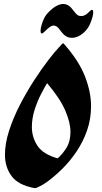

<svg xmlns="http://www.w3.org/2000/svg" viewBox="-20 -935 515 970"><path d="M219 -17Q197 -1 179 7Q161 17 153 15Q72 0 38.5 -45.5Q5 -91 5 -153Q5 -210 26 -275Q47 -340 80.5 -405Q114 -470 152 -528.5Q190 -587 223.5 -630.5Q257 -674 277 -695Q281 -699 283 -701Q298 -720 302 -715Q304 -712 306 -710Q306 -710 306 -710Q379 -627 409.5 -548.5Q440 -470 440 -399Q440 -334 420 -276.5Q400 -219 367 -170Q334 -121 295 -82.5Q256 -44 219 -17ZM141 -293Q141 -242 169 -199Q197 -156 271 -135Q294 -154 315 -187Q336 -220 336 -269Q336 -315 310 -376Q284 -437 218 -515Q205 -494 186.5 -458Q168 -422 154.5 -379Q141 -336 141 -293ZM413 -780Q395 -761 377.5 -752.5Q360 -744 343 -744Q333 -744 324 -747Q310 -752 299 -764Q288 -776 279 -788.5Q270 -801 260 -804Q254 -806 250 -806Q243 -806 233 -799.5Q223 -793 206 -776Q196 -766 191 -766Q185 -766 185 -779Q185 -796 195.5 -825Q206 -854 222 -870Q248 -897 267 -906Q286 -915 299 -915Q309 -915 316 -912Q330 -907 340.5 -894.5Q351 -882 360.5 -870Q370 -858 380 -855Q383 -854 391 -854Q402 -854 412 -860Q422 -866 431 -876Q439 -885 445 -885Q451 -885 451 -873Q451 -856 440 -826.5Q429 -797 413 -780Z"/></svg>

Font: Ga Maamli
Style: Regular
Weight: 400
Designer: Afotey Clement Nii Odai, Ama Asantewa Diaka, David Abbey-Thompson
Foundry: Sorkin Type Co.
Version: Version 1.000; ttfautohint (v1.8.4.7-5d5b)